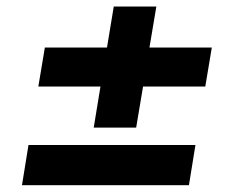

<svg xmlns="http://www.w3.org/2000/svg" viewBox="-20 -582 713 575"><path d="M387.8 -199.9H260.7L280.9 -322.8H94.8L114.3 -439.6H300.4L320.7 -562.5H448.2L427.6 -439.6H614.3L594.8 -322.8H408.4ZM545.8 -27.3H45.8L65.3 -147.7H565.3Z"/></svg>

Font: Linik Sans
Style: Bold Italic
Weight: 700
Italic angle: 9°
Designer: Fonts by Rasmus Andersson / Changes by Cristiano Sobral with parts from Marc Monis
Foundry: rsms
Version: Version 3.020; ttfautohint (v1.6)